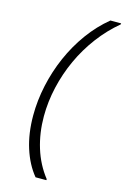

<svg xmlns="http://www.w3.org/2000/svg" viewBox="-161 -1004 819 1259"><g transform="rotate(15 248.5 -374.0)"><path d="M216 186Q159 117 127.5 18Q96 -81 96 -202Q96 -304 118.5 -407.5Q141 -511 183 -607Q225 -703 286 -787Q347 -871 424 -934H497L496 -927Q419 -863 357.5 -781Q296 -699 253.5 -606.5Q211 -514 188 -414Q165 -314 165 -215Q165 -102 196 -1.5Q227 99 290 179L289 186Z"/></g></svg>

Font: SVN-Poppins Light
Style: Italic
Weight: 300
Italic angle: -10°
Designer: Ninad Kale (Devanagari), Jonny Pinhorn (Latin)
Foundry: Indian Type Foundry
Version: Version 3.002 2017; ttfautohint (v1.8.3)